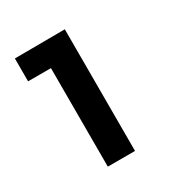

<svg xmlns="http://www.w3.org/2000/svg" viewBox="-116 -827 572 611"><g transform="rotate(-30 169.5 -521.5)"><path d="M107 -298V-660H23V-744L207 -745V-298Z"/></g></svg>

Font: Plus Jakarta Text
Style: Bold
Weight: 700
Designer: Gumpita Rahayu
Foundry: Tokotype Studio
Version: Version 1.000